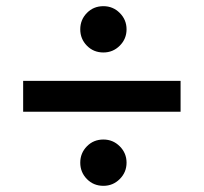

<svg xmlns="http://www.w3.org/2000/svg" viewBox="-20 -661 661 622"><path d="M55 -399H565V-299H55ZM315 -59Q283 -59 261.5 -81Q240 -103 240 -134Q240 -165 261.5 -187Q283 -209 315 -209Q346 -209 368 -187Q390 -165 390 -134Q390 -103 368 -81Q346 -59 315 -59ZM315 -491Q283 -491 261.5 -513Q240 -535 240 -566Q240 -597 261.5 -619Q283 -641 315 -641Q346 -641 368 -619Q390 -597 390 -566Q390 -535 368 -513Q346 -491 315 -491Z"/></svg>

Font: Albert Sans SemiBold
Style: Regular
Weight: 600
Designer: Andreas Rasmussen
Foundry: a.Foundry
Version: Version 1.025